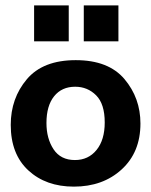

<svg xmlns="http://www.w3.org/2000/svg" viewBox="-20 -685 562 715"><path d="M107 -531V-665H236V-531ZM292 -531V-665H421V-531ZM503 -225Q503 -118 433 -54Q363 10 255 10Q151 10 85.5 -50.5Q20 -111 20 -220Q20 -319 80 -390Q140 -461 262 -461Q384 -461 443.5 -390.5Q503 -320 503 -225ZM370 -229Q370 -298 338 -330Q306 -362 260 -362Q210 -362 181.5 -326.5Q153 -291 153 -227Q153 -169 179.5 -129Q206 -89 259 -89Q309 -89 339.5 -126.5Q370 -164 370 -229Z"/></svg>

Font: Zilla Slab Bold
Style: Bold
Weight: 700
Designer: Typotheque.com
Foundry: Typotheque type foundry
Version: Version 1.1; 2017; ttfautohint (v1.6)